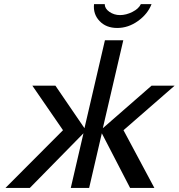

<svg xmlns="http://www.w3.org/2000/svg" viewBox="-20 -919 874 939"><path d="M493.2 -722.2H583L482.9 -292L721.2 -500H834L584 -282.2L734.9 0H616.2L478 -267.1L416 0H326.2L388.2 -267.1L126 0H6.8L288.1 -282.2L138.2 -500H251L393.1 -292ZM566.9 -845.2Q596.7 -845.2 627.7 -860.8Q658.7 -876.5 668.9 -898.9H721.2Q702.6 -850.6 655 -816.4Q607.4 -782.2 553.2 -782.2Q499 -782.2 466.8 -816.2Q434.6 -850.1 439.9 -898.9H492.2Q492.2 -877 515.1 -861.1Q538.1 -845.2 566.9 -845.2Z"/></svg>

Font: Perun
Style: Italic
Weight: 400
Italic angle: -12°
Foundry: Stefan Peev, Context Ltd
Version: Version 001.000